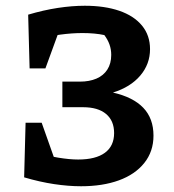

<svg xmlns="http://www.w3.org/2000/svg" viewBox="-20 -638 604 668"><path d="M64 -21 93 -108Q143 -96 182.5 -89.5Q222 -83 252 -83Q313 -83 345 -106.5Q377 -130 377 -175Q377 -218 349 -241.5Q321 -265 269 -265H197V-354H258Q291 -354 315.5 -364.5Q340 -375 353.5 -396Q367 -417 367 -447Q367 -466 361 -483Q355 -500 343 -516Q310 -523 267 -523Q230 -523 189.5 -517.5Q149 -512 107 -501L78 -587Q132 -603 181.5 -610.5Q231 -618 275 -618Q344 -618 395 -600.5Q446 -583 474 -549Q502 -515 502 -467Q502 -415 468 -375Q434 -335 373 -316Q443 -300 478.5 -263Q514 -226 514 -166Q514 -111 482 -71Q450 -31 393.5 -10.5Q337 10 262 10Q218 10 168 2.5Q118 -5 64 -21ZM69 -211H125L193 -19L64 -21ZM83 -400 78 -587 207 -589 138 -400Z"/></svg>

Font: Piazzolla 24pt
Style: Bold
Weight: 700
Designer: Juan Pablo del Peral
Foundry: Huerta Tipografica
Version: Version 2.005